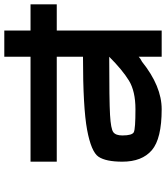

<svg xmlns="http://www.w3.org/2000/svg" viewBox="42 -708 790 915"><g transform="rotate(90 437.5 -250.0)"><path d="M250 -625V-515.6Q257.8 -523.4 273.4 -531.2Q390.6 -625 500 -625Q640.6 -625 695.3 -578.1Q750 -531.2 750 -437.5Q750 -359.4 726.6 -324.2Q703.1 -289.1 597.7 -269.5Q492.2 -250 250 -250V-125H750V0H250V125H125V0H0V-125H125V-625ZM625 -437.5Q625 -484.4 609.4 -492.2Q593.8 -500 500 -500Q414.1 -500 363.3 -468.8Q312.5 -437.5 250 -375Q460.9 -375 527.3 -378.9Q593.8 -382.8 609.4 -394.5Q625 -406.2 625 -437.5Z"/></g></svg>

Font: CraftyPE
Style: Regular
Weight: 400
Designer: Erek Butcher
Foundry: Haunted Coop
Version: Version 0.018;April 4, 2024;FontCreator 15.0.0.2962 64-bit